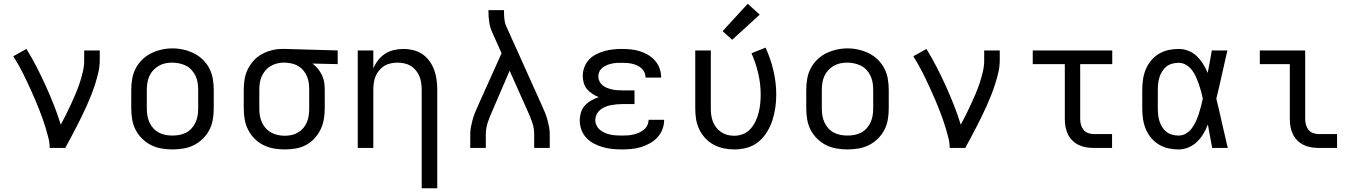

<svg xmlns="http://www.w3.org/2000/svg" viewBox="-20 -789 7240 1024"><path d="M245 0Q245 -27 238.5 -52.5Q232 -78 224.5 -103.5Q217 -129 208 -154Q199 -179 189.5 -203.5Q180 -228 169.5 -252.5Q159 -277 148 -301.5Q137 -326 126 -349.5Q115 -373 103 -397Q91 -421 78 -444Q65 -467 51 -489L121 -528Q150 -481 175.5 -431.5Q201 -382 224 -331Q247 -280 267.5 -228.5Q288 -177 304 -124Q319 -151 332.5 -178.5Q346 -206 359 -234Q372 -262 384 -290.5Q396 -319 405.5 -348Q415 -377 422 -407Q429 -437 429 -468V-520H512V-468Q512 -436 505 -405Q498 -374 488.5 -344Q479 -314 467.5 -284.5Q456 -255 443 -226Q430 -197 416 -168.5Q402 -140 387.5 -111.5Q373 -83 358 -55.5Q343 -28 328 0Z M900 8Q871 8 841.5 3Q812 -2 786 -15Q760 -28 738.5 -49Q717 -70 703.5 -96Q690 -122 685 -151.5Q680 -181 680 -210V-310Q680 -339 685 -368.5Q690 -398 703.5 -424Q717 -450 738.5 -471Q760 -492 786.5 -505Q813 -518 842 -524.5Q871 -531 900 -531Q929 -531 958 -524.5Q987 -518 1013.5 -505Q1040 -492 1061.5 -471Q1083 -450 1096.5 -424Q1110 -398 1115 -368.5Q1120 -339 1120 -310V-210Q1120 -181 1115 -151.5Q1110 -122 1096.5 -96Q1083 -70 1061.5 -49Q1040 -28 1014 -15Q988 -2 958.5 3Q929 8 900 8ZM900 -66Q919 -66 937.5 -69.5Q956 -73 973 -82Q990 -91 1002.5 -105Q1015 -119 1023 -136.5Q1031 -154 1034 -172.5Q1037 -191 1037 -210V-310Q1037 -329 1034 -348Q1031 -367 1023 -384Q1015 -401 1002 -415.5Q989 -430 972 -438.5Q955 -447 936 -451Q917 -455 898 -455Q879 -455 860.5 -451Q842 -447 826 -437.5Q810 -428 797 -414Q784 -400 776.5 -383Q769 -366 766 -347.5Q763 -329 763 -310V-210Q763 -191 766 -172.5Q769 -154 777 -136.5Q785 -119 797.5 -105Q810 -91 827 -82Q844 -73 862.5 -69.5Q881 -66 900 -66Z M1499 8Q1470 8 1441 3Q1412 -2 1385.5 -15Q1359 -28 1338 -49Q1317 -70 1303.5 -96.5Q1290 -123 1285 -152Q1280 -181 1280 -210V-310Q1280 -338 1284.5 -366Q1289 -394 1301.5 -419.5Q1314 -445 1333 -466Q1352 -487 1377 -500.5Q1402 -514 1429 -521Q1456 -528 1485 -528Q1488 -528 1492 -528Q1496 -528 1500 -528L1781 -520V-447L1646 -450Q1662 -439 1675 -423Q1688 -407 1697 -388.5Q1706 -370 1709 -350Q1712 -330 1712 -310V-210Q1712 -181 1707 -152.5Q1702 -124 1689.5 -98Q1677 -72 1657 -50.5Q1637 -29 1611.5 -15.5Q1586 -2 1557 3Q1528 8 1499 8ZM1499 -65Q1517 -65 1535.5 -69Q1554 -73 1570 -82.5Q1586 -92 1598 -106.5Q1610 -121 1617 -138Q1624 -155 1626.5 -173.5Q1629 -192 1629 -210V-310Q1629 -327 1627 -344.5Q1625 -362 1618.5 -378.5Q1612 -395 1601.5 -409Q1591 -423 1576.5 -433Q1562 -443 1545 -448Q1528 -453 1511 -454L1500 -455Q1498 -455 1495.5 -455Q1493 -455 1491 -455Q1473 -455 1455 -450Q1437 -445 1421.5 -435.5Q1406 -426 1394.5 -412Q1383 -398 1375.5 -381Q1368 -364 1365.5 -346Q1363 -328 1363 -310V-210Q1363 -191 1366 -172.5Q1369 -154 1376.5 -137Q1384 -120 1397 -105.5Q1410 -91 1426.5 -82Q1443 -73 1461.5 -69Q1480 -65 1499 -65Z M2229 215V-310Q2229 -328 2226.5 -346.5Q2224 -365 2217 -382Q2210 -399 2198 -413.5Q2186 -428 2170.5 -437.5Q2155 -447 2136.5 -451Q2118 -455 2100 -455Q2082 -455 2063.5 -451Q2045 -447 2029.5 -437.5Q2014 -428 2002 -413.5Q1990 -399 1983 -382Q1976 -365 1973.5 -346.5Q1971 -328 1971 -310V0H1888V-520H1971V-424Q1981 -448 1997 -468.5Q2013 -489 2034 -502.5Q2055 -516 2080.5 -522Q2106 -528 2132 -528Q2158 -528 2184.5 -521.5Q2211 -515 2233 -500Q2255 -485 2271 -462.5Q2287 -440 2296 -415Q2305 -390 2308.5 -363.5Q2312 -337 2312 -310V215Z M2488 0V-74Q2488 -93 2491.5 -111.5Q2495 -130 2500 -148.5Q2505 -167 2512 -185Q2519 -203 2527 -220L2655 -505L2604 -619Q2593 -644 2589 -672Q2585 -700 2585 -728V-735H2668V-728Q2668 -708 2670 -687.5Q2672 -667 2680 -649L2873 -220Q2881 -203 2888 -185Q2895 -167 2900 -148.5Q2905 -130 2908.5 -111.5Q2912 -93 2912 -74V0H2829V-74Q2829 -104 2819.5 -133Q2810 -162 2797 -190L2698 -412L2603 -191Q2597 -177 2591 -162.5Q2585 -148 2580.5 -133.5Q2576 -119 2573.5 -104Q2571 -89 2571 -74V0Z M3297 8Q3272 8 3246.5 5.5Q3221 3 3196 -4Q3171 -11 3148 -23Q3125 -35 3107.5 -53.5Q3090 -72 3081 -96.5Q3072 -121 3072 -147Q3072 -168 3078.5 -189.5Q3085 -211 3100 -227Q3115 -243 3134 -253.5Q3153 -264 3173 -271Q3156 -278 3139.5 -288.5Q3123 -299 3111 -313.5Q3099 -328 3093.5 -346.5Q3088 -365 3088 -384Q3088 -408 3096.5 -430.5Q3105 -453 3121 -470.5Q3137 -488 3158.5 -499Q3180 -510 3203 -516.5Q3226 -523 3249.5 -525.5Q3273 -528 3297 -528Q3321 -528 3345 -525.5Q3369 -523 3392 -516Q3415 -509 3436 -496.5Q3457 -484 3473 -466Q3489 -448 3497.5 -425Q3506 -402 3506 -378Q3506 -377 3506 -376.5Q3506 -376 3506 -375H3423Q3423 -375 3423 -375.5Q3423 -376 3423 -376Q3423 -390 3417 -403Q3411 -416 3401 -425Q3391 -434 3378 -440Q3365 -446 3351.5 -449Q3338 -452 3324.5 -453Q3311 -454 3297 -454Q3284 -454 3270.5 -453.5Q3257 -453 3243.5 -450Q3230 -447 3217.5 -442Q3205 -437 3194 -428.5Q3183 -420 3177 -408Q3171 -396 3171 -382Q3171 -368 3177 -355.5Q3183 -343 3194 -334Q3205 -325 3218 -320Q3231 -315 3244.5 -312Q3258 -309 3272 -308Q3286 -307 3300 -307H3364V-234H3300Q3284 -234 3268.5 -232.5Q3253 -231 3237.5 -228Q3222 -225 3207.5 -219Q3193 -213 3181 -203Q3169 -193 3162 -178.5Q3155 -164 3155 -148Q3155 -148 3155 -148Q3155 -148 3155 -148Q3155 -133 3162 -119Q3169 -105 3181 -95.5Q3193 -86 3207 -80Q3221 -74 3236 -71Q3251 -68 3266.5 -67Q3282 -66 3297 -66Q3313 -66 3328 -67Q3343 -68 3358 -71.5Q3373 -75 3387 -81Q3401 -87 3413 -96.5Q3425 -106 3432 -120Q3439 -134 3439 -150Q3439 -150 3439 -150Q3439 -150 3439 -150H3522Q3522 -149 3522 -149Q3522 -149 3522 -148Q3522 -123 3512.5 -98.5Q3503 -74 3485.5 -55.5Q3468 -37 3445.5 -24.5Q3423 -12 3398.5 -4.5Q3374 3 3348.5 5.5Q3323 8 3297 8Z M3896 8Q3867 8 3839 2Q3811 -4 3786 -17.5Q3761 -31 3741.5 -52Q3722 -73 3709.5 -99Q3697 -125 3692.5 -153Q3688 -181 3688 -210V-520H3771V-210Q3771 -192 3773.5 -174Q3776 -156 3782.5 -139.5Q3789 -123 3800.5 -108.5Q3812 -94 3827 -84Q3842 -74 3859.5 -69.5Q3877 -65 3896 -65Q3920 -65 3943 -74Q3966 -83 3982.5 -101.5Q3999 -120 4009.5 -142Q4020 -164 4026 -188Q4032 -212 4034.5 -236Q4037 -260 4037 -285Q4037 -341 4024 -397Q4011 -453 3988 -505L4063 -535Q4090 -476 4105 -412.5Q4120 -349 4120 -284Q4120 -249 4115 -214.5Q4110 -180 4099.5 -147.5Q4089 -115 4070.5 -85Q4052 -55 4025.5 -33Q3999 -11 3965 -1.5Q3931 8 3896 8ZM3885 -577 3834 -623 3968 -769 4032 -711Z M4500 8Q4471 8 4441.5 3Q4412 -2 4386 -15Q4360 -28 4338.5 -49Q4317 -70 4303.5 -96Q4290 -122 4285 -151.5Q4280 -181 4280 -210V-310Q4280 -339 4285 -368.5Q4290 -398 4303.5 -424Q4317 -450 4338.5 -471Q4360 -492 4386.5 -505Q4413 -518 4442 -524.5Q4471 -531 4500 -531Q4529 -531 4558 -524.5Q4587 -518 4613.5 -505Q4640 -492 4661.5 -471Q4683 -450 4696.5 -424Q4710 -398 4715 -368.5Q4720 -339 4720 -310V-210Q4720 -181 4715 -151.5Q4710 -122 4696.5 -96Q4683 -70 4661.5 -49Q4640 -28 4614 -15Q4588 -2 4558.5 3Q4529 8 4500 8ZM4500 -66Q4519 -66 4537.5 -69.5Q4556 -73 4573 -82Q4590 -91 4602.5 -105Q4615 -119 4623 -136.5Q4631 -154 4634 -172.5Q4637 -191 4637 -210V-310Q4637 -329 4634 -348Q4631 -367 4623 -384Q4615 -401 4602 -415.5Q4589 -430 4572 -438.5Q4555 -447 4536 -451Q4517 -455 4498 -455Q4479 -455 4460.5 -451Q4442 -447 4426 -437.5Q4410 -428 4397 -414Q4384 -400 4376.5 -383Q4369 -366 4366 -347.5Q4363 -329 4363 -310V-210Q4363 -191 4366 -172.5Q4369 -154 4377 -136.5Q4385 -119 4397.5 -105Q4410 -91 4427 -82Q4444 -73 4462.5 -69.5Q4481 -66 4500 -66Z M5045 0Q5045 -27 5038.5 -52.5Q5032 -78 5024.5 -103.5Q5017 -129 5008 -154Q4999 -179 4989.5 -203.5Q4980 -228 4969.5 -252.5Q4959 -277 4948 -301.5Q4937 -326 4926 -349.5Q4915 -373 4903 -397Q4891 -421 4878 -444Q4865 -467 4851 -489L4921 -528Q4950 -481 4975.5 -431.5Q5001 -382 5024 -331Q5047 -280 5067.5 -228.5Q5088 -177 5104 -124Q5119 -151 5132.5 -178.5Q5146 -206 5159 -234Q5172 -262 5184 -290.5Q5196 -319 5205.5 -348Q5215 -377 5222 -407Q5229 -437 5229 -468V-520H5312V-468Q5312 -436 5305 -405Q5298 -374 5288.5 -344Q5279 -314 5267.5 -284.5Q5256 -255 5243 -226Q5230 -197 5216 -168.5Q5202 -140 5187.5 -111.5Q5173 -83 5158 -55.5Q5143 -28 5128 0Z M5813 0Q5793 0 5772 -3.5Q5751 -7 5732.5 -16Q5714 -25 5699 -40Q5684 -55 5675 -74Q5666 -93 5662.5 -113.5Q5659 -134 5659 -155V-447H5488V-520H5912V-447H5741V-155Q5741 -139 5745 -124Q5749 -109 5758.5 -97Q5768 -85 5783 -79.5Q5798 -74 5813 -74H5911V0Z M6266 8Q6238 8 6211 2Q6184 -4 6160 -18.5Q6136 -33 6118.5 -54.5Q6101 -76 6090.5 -101.5Q6080 -127 6076 -154.5Q6072 -182 6072 -210V-310Q6072 -338 6076 -365.5Q6080 -393 6090.5 -418.5Q6101 -444 6118.5 -465.5Q6136 -487 6160 -501.5Q6184 -516 6211 -522Q6238 -528 6266 -528Q6293 -528 6318.5 -518Q6344 -508 6363 -489.5Q6382 -471 6396.5 -448Q6411 -425 6421 -400Q6427 -430 6432.5 -460Q6438 -490 6443 -520H6526Q6511 -456 6497 -391.5Q6483 -327 6467 -263Q6483 -198 6497.5 -132Q6512 -66 6528 0H6445Q6439 -31 6433.5 -62Q6428 -93 6422 -125Q6412 -99 6398 -75.5Q6384 -52 6364.5 -33Q6345 -14 6319 -3Q6293 8 6266 8ZM6266 -66Q6287 -66 6305.5 -77Q6324 -88 6336.5 -105Q6349 -122 6358 -141.5Q6367 -161 6373.5 -181.5Q6380 -202 6385.5 -222.5Q6391 -243 6395 -263Q6391 -283 6385.5 -303Q6380 -323 6373 -342.5Q6366 -362 6357.5 -381Q6349 -400 6336 -416.5Q6323 -433 6305 -443.5Q6287 -454 6266 -454Q6249 -454 6232 -449.5Q6215 -445 6201.5 -434.5Q6188 -424 6178.5 -409Q6169 -394 6164 -378Q6159 -362 6157 -344.5Q6155 -327 6155 -310V-210Q6155 -193 6157 -175.5Q6159 -158 6164 -142Q6169 -126 6178.5 -111Q6188 -96 6201.5 -85.5Q6215 -75 6232 -70.5Q6249 -66 6266 -66Z M7013 0Q6993 0 6972 -3.5Q6951 -7 6932.5 -16Q6914 -25 6899 -40Q6884 -55 6875 -74Q6866 -93 6862.5 -113.5Q6859 -134 6859 -155V-447H6699V-520H6941V-155Q6941 -139 6945 -124Q6949 -109 6958.5 -97Q6968 -85 6983 -79.5Q6998 -74 7013 -74H7111V0Z"/></svg>

Font: Bmono
Style: Regular
Weight: 400
Monospace: yes
Designer: Belleve Invis
Foundry: Belleve Invis
Version: Version 11.2.2; ttfautohint (v1.8.2)